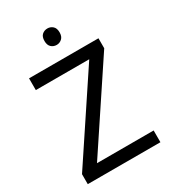

<svg xmlns="http://www.w3.org/2000/svg" viewBox="-218 -1024 1008 1133"><g transform="rotate(-30 286.0 -457.5)"><path d="M533 0H38V-68L414 -634H50V-714H523V-646L147 -80H533ZM291 -915Q311 -915 326.5 -901.5Q342 -888 342 -859Q342 -831 326.5 -817Q311 -803 291 -803Q269 -803 254 -817Q239 -831 239 -859Q239 -888 254 -901.5Q269 -915 291 -915Z"/></g></svg>

Font: Noto Sans Old Permic
Style: Regular
Weight: 400
Designer: Monotype Design Team
Foundry: Monotype Imaging Inc.
Version: Version 2.001; ttfautohint (v1.8.4.7-5d5b)